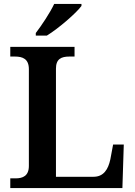

<svg xmlns="http://www.w3.org/2000/svg" viewBox="-20 -951 682 971"><path d="M161 -784V-771H217C276 -807 367 -886 392 -921V-931H254C233 -886 190 -822 161 -784ZM32 0H599L606 -220H552L538 -145C527 -94 504 -57 453 -57H263V-604C263 -653 290 -665 331 -665H357V-714H32V-665H56C95 -665 126 -653 126 -601V-112C126 -61 95 -49 59 -49H32Z"/></svg>

Font: Noto Serif Sinhala SemiBold
Style: Regular
Weight: 600
Designer: Jelle Bosma - Monotype Design Team
Foundry: Monotype Imaging Inc.
Version: Version 2.007